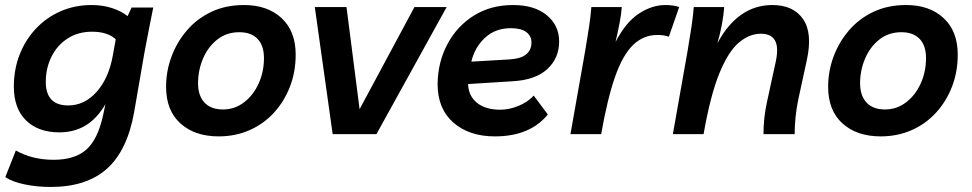

<svg xmlns="http://www.w3.org/2000/svg" viewBox="-20 -533 3862 763"><path d="M181 210Q128 210 79 200Q30 190 1 171L43 65Q108 102 193 102Q277 102 322.5 62Q368 22 389 -72L399 -119Q365 -61 319.5 -34Q274 -7 216 -7Q132 -7 83.5 -54.5Q35 -102 35 -189Q35 -257 58 -316Q81 -375 123 -419.5Q165 -464 221.5 -488.5Q278 -513 344 -513Q388 -513 425 -501Q462 -489 487 -469L503 -503H589Q581 -464 572 -418Q563 -372 554 -324L513 -87Q486 65 405 137.5Q324 210 181 210ZM251 -114Q316 -114 364 -168Q412 -222 428 -311L440 -377Q407 -407 346 -407Q290 -407 248.5 -380Q207 -353 184.5 -307.5Q162 -262 162 -208Q162 -114 251 -114Z M950 -513Q1043 -513 1099 -461Q1155 -409 1155 -316Q1155 -247 1132 -188Q1109 -129 1068 -84.5Q1027 -40 971 -15.5Q915 9 849 9Q754 9 697 -42.5Q640 -94 640 -188Q640 -250 661.5 -308Q683 -366 723 -412.5Q763 -459 820 -486Q877 -513 950 -513ZM866 -98Q913 -98 950 -126.5Q987 -155 1008 -201.5Q1029 -248 1029 -302Q1029 -352 1003.5 -378.5Q978 -405 931 -405Q880 -405 843 -375.5Q806 -346 786.5 -299.5Q767 -253 767 -202Q767 -153 792.5 -125.5Q818 -98 866 -98Z M1627 -505H1755L1476 0H1302L1231 -505H1357L1409 -99Z M1947 9Q1844 9 1781.5 -46Q1719 -101 1719 -199Q1720 -286 1758 -357.5Q1796 -429 1863 -471Q1930 -513 2019 -513Q2104 -513 2153 -472.5Q2202 -432 2202 -368Q2202 -302 2155 -258.5Q2108 -215 2016 -210L1840 -199Q1842 -151 1876 -124Q1910 -97 1968 -97Q2003 -97 2040 -112Q2077 -127 2101 -153L2157 -78Q2086 9 1947 9ZM2010 -421Q1949 -421 1908 -383.5Q1867 -346 1853 -288L2006 -297Q2051 -300 2071.5 -317.5Q2092 -335 2092 -364Q2092 -390 2071.5 -405.5Q2051 -421 2010 -421Z M2638 -387Q2620 -394 2592 -394Q2537 -394 2496 -354.5Q2455 -315 2424.5 -228.5Q2394 -142 2369 0H2247L2306 -334Q2315 -387 2321 -427Q2327 -467 2330 -505H2451Q2449 -477 2442 -440.5Q2435 -404 2426 -366Q2467 -445 2519 -479Q2571 -513 2624 -513Q2640 -513 2654 -511Q2668 -509 2679 -505Z M2654 0 2713 -334Q2722 -387 2728 -427Q2734 -467 2737 -505H2858Q2853 -438 2831 -361Q2870 -435 2925 -474Q2980 -513 3049 -513Q3133 -513 3171.5 -457Q3210 -401 3186 -293L3152 -136Q3145 -102 3141.5 -68Q3138 -34 3138 0H3014Q3014 -64 3028 -128L3063 -289Q3075 -346 3059.5 -372.5Q3044 -399 3004 -399Q2958 -399 2916 -363.5Q2874 -328 2838.5 -241Q2803 -154 2776 0Z M3581 -513Q3674 -513 3730 -461Q3786 -409 3786 -316Q3786 -247 3763 -188Q3740 -129 3699 -84.5Q3658 -40 3602 -15.5Q3546 9 3480 9Q3385 9 3328 -42.5Q3271 -94 3271 -188Q3271 -250 3292.5 -308Q3314 -366 3354 -412.5Q3394 -459 3451 -486Q3508 -513 3581 -513ZM3497 -98Q3544 -98 3581 -126.5Q3618 -155 3639 -201.5Q3660 -248 3660 -302Q3660 -352 3634.5 -378.5Q3609 -405 3562 -405Q3511 -405 3474 -375.5Q3437 -346 3417.5 -299.5Q3398 -253 3398 -202Q3398 -153 3423.5 -125.5Q3449 -98 3497 -98Z"/></svg>

Font: Livvic SemiBold
Style: Italic
Weight: 600
Italic angle: -10°
Designer: Jacques Le Bailly, Baron von Fonthausen
Version: Version 1.001; ttfautohint (v1.8.2)